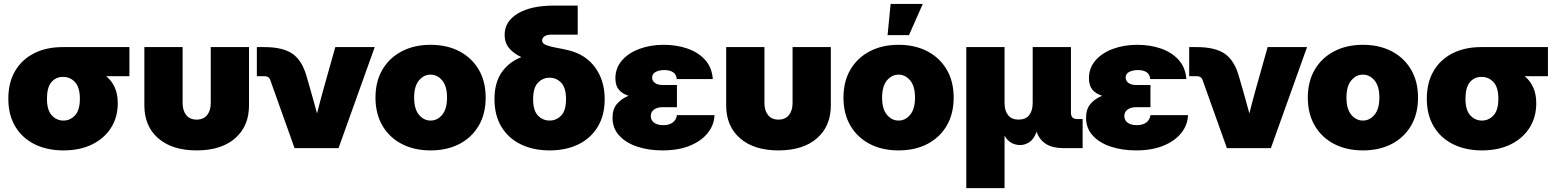

<svg xmlns="http://www.w3.org/2000/svg" viewBox="-20 -756 7940 980"><path d="M303.7 11.7Q220.2 11.7 156.7 -19.8Q93.3 -51.3 57.9 -110.4Q22.5 -169.4 22.5 -252Q22.5 -334.5 56.9 -393.3Q91.3 -452.1 153.8 -483.9Q216.3 -515.6 299.8 -515.6H640.6V-367.2H522Q549.3 -344.7 565.2 -310.8Q581.1 -276.9 581.1 -228.5Q581.1 -157.7 546.6 -103.5Q512.2 -49.3 450 -18.8Q387.7 11.7 303.7 11.7ZM303.7 -363.3H299.8Q265.1 -363.3 242.4 -336.7Q219.7 -310.1 219.7 -252Q219.7 -193.8 244.4 -167.2Q269 -140.6 303.7 -140.6Q338.4 -140.6 363 -167.2Q387.7 -193.8 387.7 -252Q387.7 -310.1 363 -336.7Q338.4 -363.3 303.7 -363.3Z M983.9 11.7Q858.9 11.7 787.8 -50Q716.8 -111.8 716.8 -217.8V-515.6H912.1V-230.5Q912.1 -191.4 930.7 -168.5Q949.2 -145.5 983.9 -145.5Q1018.6 -145.5 1037.1 -168.5Q1055.7 -191.4 1055.7 -230.5V-515.6H1251V-217.8Q1251 -111.8 1179.9 -50Q1108.9 11.7 983.9 11.7Z M1483.4 0 1358.9 -349.1Q1352.1 -367.2 1329.6 -367.2H1291V-515.6H1329.6Q1422.9 -515.6 1471.9 -482.2Q1521 -448.7 1543.9 -369.6L1564.9 -296.9Q1573.7 -267.1 1581.8 -236.8Q1589.8 -206.5 1598.1 -176.8Q1605.5 -206.5 1613.5 -236.6Q1621.6 -266.6 1629.9 -296.9L1691.4 -515.6H1892.6L1708 0Z M2177.7 11.7Q2094.2 11.7 2030.8 -21.2Q1967.3 -54.2 1931.9 -114.7Q1896.5 -175.3 1896.5 -257.8Q1896.5 -340.3 1931.9 -400.6Q1967.3 -460.9 2030.8 -494.1Q2094.2 -527.3 2177.7 -527.3Q2261.7 -527.3 2325 -494.1Q2388.2 -460.9 2423.6 -400.6Q2459 -340.3 2459 -257.8Q2459 -175.3 2423.6 -114.7Q2388.2 -54.2 2325 -21.2Q2261.7 11.7 2177.7 11.7ZM2177.7 -140.6Q2212.4 -140.6 2237.1 -170.2Q2261.7 -199.7 2261.7 -257.8Q2261.7 -315.9 2237.1 -345.5Q2212.4 -375 2177.7 -375Q2143.1 -375 2118.4 -345.5Q2093.8 -315.9 2093.8 -257.8Q2093.8 -199.7 2118.4 -170.2Q2143.1 -140.6 2177.7 -140.6Z M2785.2 11.7Q2701.7 11.7 2638.2 -19.3Q2574.7 -50.3 2539.3 -108.9Q2503.9 -167.5 2503.9 -250Q2503.9 -333.5 2540.5 -386.5Q2577.1 -439.5 2641.1 -464.4Q2600.6 -483.4 2578.1 -511Q2555.7 -538.6 2555.7 -578.1Q2555.7 -647 2623.3 -687.3Q2690.9 -727.5 2806.6 -727.5H2928.7V-579.1H2793Q2772 -579.1 2759.5 -570.8Q2747.1 -562.5 2747.1 -548.3Q2747.1 -533.2 2770.3 -524.9Q2793.5 -516.6 2825 -511.2Q2856.4 -505.9 2881.3 -499.5Q2968.8 -478.5 3017.6 -411.9Q3066.4 -345.2 3066.4 -249.5Q3066.4 -167.5 3031 -108.9Q2995.6 -50.3 2932.4 -19.3Q2869.1 11.7 2785.2 11.7ZM2785.2 -140.6Q2819.8 -140.6 2844.5 -166.3Q2869.1 -191.9 2869.1 -250Q2869.1 -308.1 2844.5 -333.7Q2819.8 -359.4 2785.2 -359.4Q2750.5 -359.4 2725.8 -333.7Q2701.2 -308.1 2701.2 -250Q2701.2 -191.9 2725.8 -166.3Q2750.5 -140.6 2785.2 -140.6Z M3361.3 11.7Q3291 11.7 3233.2 -7.3Q3175.3 -26.4 3140.9 -63.7Q3106.4 -101.1 3106.4 -154.8Q3106.4 -199.2 3129.2 -225.8Q3151.9 -252.4 3188.5 -267.1Q3156.2 -277.3 3138.7 -298.3Q3121.1 -319.3 3121.1 -356.4Q3121.1 -408.7 3154.1 -447Q3187 -485.4 3243.2 -506.3Q3299.3 -527.3 3368.2 -527.3Q3433.6 -527.3 3489 -508.1Q3544.4 -488.8 3579.3 -450Q3614.3 -411.1 3618.2 -352.5H3434.1Q3432.1 -376.5 3415.3 -387.5Q3398.4 -398.4 3371.1 -398.4Q3345.7 -398.4 3327.1 -389.2Q3308.6 -379.9 3308.6 -359.9Q3308.6 -343.3 3322.8 -332.8Q3336.9 -322.3 3361.3 -322.3H3435.1V-209H3362.3Q3335.4 -209 3318.6 -197Q3301.8 -185.1 3301.8 -163.6Q3301.8 -142.1 3318.8 -129.6Q3335.9 -117.2 3365.2 -117.2Q3396 -117.2 3414.1 -130.9Q3432.1 -144.5 3435.1 -168.5H3627Q3625 -117.7 3592.3 -76.9Q3559.6 -36.1 3501 -12.2Q3442.4 11.7 3361.3 11.7Z M3953.6 11.7Q3828.6 11.7 3757.6 -50Q3686.5 -111.8 3686.5 -217.8V-515.6H3881.8V-230.5Q3881.8 -191.4 3900.4 -168.5Q3918.9 -145.5 3953.6 -145.5Q3988.3 -145.5 4006.8 -168.5Q4025.4 -191.4 4025.4 -230.5V-515.6H4220.7V-217.8Q4220.7 -111.8 4149.7 -50Q4078.6 11.7 3953.6 11.7Z M4566.4 11.7Q4482.9 11.7 4419.4 -21.2Q4356 -54.2 4320.6 -114.7Q4285.2 -175.3 4285.2 -257.8Q4285.2 -340.3 4320.6 -400.6Q4356 -460.9 4419.4 -494.1Q4482.9 -527.3 4566.4 -527.3Q4650.4 -527.3 4713.6 -494.1Q4776.9 -460.9 4812.3 -400.6Q4847.7 -340.3 4847.7 -257.8Q4847.7 -175.3 4812.3 -114.7Q4776.9 -54.2 4713.6 -21.2Q4650.4 11.7 4566.4 11.7ZM4566.4 -140.6Q4601.1 -140.6 4625.7 -170.2Q4650.4 -199.7 4650.4 -257.8Q4650.4 -315.9 4625.7 -345.5Q4601.1 -375 4566.4 -375Q4531.7 -375 4507.1 -345.5Q4482.4 -315.9 4482.4 -257.8Q4482.4 -199.7 4507.1 -170.2Q4531.7 -140.6 4566.4 -140.6ZM4510.3 -576.7 4525.9 -735.8H4689.9L4619.6 -576.7Z M4912.1 204.1V-515.6H5107.4V-230.5Q5107.4 -190.9 5125.5 -168.2Q5143.6 -145.5 5179.2 -145.5Q5214.8 -145.5 5232.9 -168.2Q5251 -190.9 5251 -230.5V-515.6H5446.3V-180.7Q5446.3 -148.4 5477.5 -148.4H5505.9V0H5406.2Q5300.3 0 5271 -83.5Q5257.3 -45.9 5234.6 -30.8Q5211.9 -15.6 5187 -15.6Q5164.1 -15.6 5143.3 -26.4Q5122.6 -37.1 5107.4 -63.5V204.1Z M5778.3 11.7Q5708 11.7 5650.1 -7.3Q5592.3 -26.4 5557.9 -63.7Q5523.4 -101.1 5523.4 -154.8Q5523.4 -199.2 5546.1 -225.8Q5568.8 -252.4 5605.5 -267.1Q5573.2 -277.3 5555.7 -298.3Q5538.1 -319.3 5538.1 -356.4Q5538.1 -408.7 5571 -447Q5604 -485.4 5660.2 -506.3Q5716.3 -527.3 5785.2 -527.3Q5850.6 -527.3 5906 -508.1Q5961.4 -488.8 5996.3 -450Q6031.2 -411.1 6035.2 -352.5H5851.1Q5849.1 -376.5 5832.3 -387.5Q5815.4 -398.4 5788.1 -398.4Q5762.7 -398.4 5744.1 -389.2Q5725.6 -379.9 5725.6 -359.9Q5725.6 -343.3 5739.7 -332.8Q5753.9 -322.3 5778.3 -322.3H5852.1V-209H5779.3Q5752.4 -209 5735.6 -197Q5718.8 -185.1 5718.8 -163.6Q5718.8 -142.1 5735.8 -129.6Q5752.9 -117.2 5782.2 -117.2Q5813 -117.2 5831.1 -130.9Q5849.1 -144.5 5852.1 -168.5H6043.9Q6042 -117.7 6009.3 -76.9Q5976.6 -36.1 5918 -12.2Q5859.4 11.7 5778.3 11.7Z M6242.2 0 6117.7 -349.1Q6110.8 -367.2 6088.4 -367.2H6049.8V-515.6H6088.4Q6181.6 -515.6 6230.7 -482.2Q6279.8 -448.7 6302.7 -369.6L6323.7 -296.9Q6332.5 -267.1 6340.6 -236.8Q6348.6 -206.5 6356.9 -176.8Q6364.3 -206.5 6372.3 -236.6Q6380.4 -266.6 6388.7 -296.9L6450.2 -515.6H6651.4L6466.8 0Z M6936.5 11.7Q6853 11.7 6789.6 -21.2Q6726.1 -54.2 6690.7 -114.7Q6655.3 -175.3 6655.3 -257.8Q6655.3 -340.3 6690.7 -400.6Q6726.1 -460.9 6789.6 -494.1Q6853 -527.3 6936.5 -527.3Q7020.5 -527.3 7083.7 -494.1Q7147 -460.9 7182.4 -400.6Q7217.8 -340.3 7217.8 -257.8Q7217.8 -175.3 7182.4 -114.7Q7147 -54.2 7083.7 -21.2Q7020.5 11.7 6936.5 11.7ZM6936.5 -140.6Q6971.2 -140.6 6995.8 -170.2Q7020.5 -199.7 7020.5 -257.8Q7020.5 -315.9 6995.8 -345.5Q6971.2 -375 6936.5 -375Q6901.9 -375 6877.2 -345.5Q6852.5 -315.9 6852.5 -257.8Q6852.5 -199.7 6877.2 -170.2Q6901.9 -140.6 6936.5 -140.6Z M7543.9 11.7Q7460.4 11.7 7397 -19.8Q7333.5 -51.3 7298.1 -110.4Q7262.7 -169.4 7262.7 -252Q7262.7 -334.5 7297.1 -393.3Q7331.5 -452.1 7394 -483.9Q7456.5 -515.6 7540 -515.6H7880.9V-367.2H7762.2Q7789.6 -344.7 7805.4 -310.8Q7821.3 -276.9 7821.3 -228.5Q7821.3 -157.7 7786.9 -103.5Q7752.4 -49.3 7690.2 -18.8Q7627.9 11.7 7543.9 11.7ZM7543.9 -363.3H7540Q7505.4 -363.3 7482.7 -336.7Q7460 -310.1 7460 -252Q7460 -193.8 7484.6 -167.2Q7509.3 -140.6 7543.9 -140.6Q7578.6 -140.6 7603.3 -167.2Q7627.9 -193.8 7627.9 -252Q7627.9 -310.1 7603.3 -336.7Q7578.6 -363.3 7543.9 -363.3Z"/></svg>

Font: Inter Display Black
Style: Regular
Weight: 900
Designer: Rasmus Andersson
Foundry: rsms
Version: Version 4.000;git-a52131595